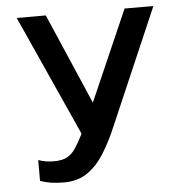

<svg xmlns="http://www.w3.org/2000/svg" viewBox="-49 -520 696 743"><g transform="rotate(-5 299.0 -149.0)"><path d="M170 176Q116 176 78 162V81Q95 87 109.5 89Q124 91 139 91Q170 91 189 81Q208 71 222.5 49.5Q237 28 254 -6L43 -474H156L308 -122L462 -474H574L381 -27Q356 33 327.5 78.5Q299 124 261.5 150Q224 176 170 176Z"/></g></svg>

Font: Kanit
Style: Regular
Weight: 400
Designer: Katatrad Team
Foundry: CadsonDemak
Version: Version 2.000; ttfautohint (v1.8.3)